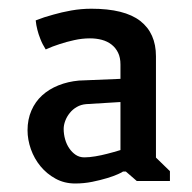

<svg xmlns="http://www.w3.org/2000/svg" viewBox="-20 -703 450 449"><path d="M155.8 -273.9Q130.4 -273.9 109.9 -285.2Q89.4 -296.4 74.7 -314.2Q60.1 -332 52.2 -354.2Q44.4 -376.5 44.4 -398.4Q44.4 -423.8 53.5 -444.6Q62.5 -465.3 78.6 -480Q94.7 -494.6 116.7 -503.4Q138.7 -512.2 164.6 -514.6L261.7 -518.6V-552.2Q261.7 -568.4 256.1 -579.8Q250.5 -591.3 240.7 -598.9Q231 -606.4 218 -609.9Q205.1 -613.3 190.4 -613.3Q171.9 -613.3 153.3 -609.1Q134.8 -605 120.1 -600.1Q103 -594.7 86.9 -587.4Q79.1 -599.6 74.5 -611.6Q69.8 -623.5 67.4 -633.3Q64.5 -644.5 63.5 -655.3Q83 -663.1 105 -668.9Q123.5 -674.3 146.7 -678.5Q169.9 -682.6 193.8 -682.6Q271 -682.6 307.9 -654.1Q344.7 -625.5 344.7 -571.3V-334.5L377.4 -302.7V-279.8H299.8L274.4 -301.8H267.6Q266.1 -300.3 255.9 -295.7Q245.6 -291 230.2 -286.4Q214.8 -281.7 195.6 -277.8Q176.3 -273.9 155.8 -273.9ZM177.2 -335Q188.5 -335 202.9 -337.4Q217.3 -339.8 230.5 -343.3Q246.1 -347.2 261.7 -352.1V-464.4L181.6 -459.5Q169.4 -458.5 159.7 -452.9Q149.9 -447.3 143.1 -438.7Q136.2 -430.2 132.6 -420.4Q128.9 -410.6 128.9 -401.4Q128.9 -389.2 132.3 -377.2Q135.7 -365.2 142.1 -356Q148.4 -346.7 157.2 -340.8Q166 -335 177.2 -335Z"/></svg>

Font: Basic
Style: Regular
Weight: 400
Designer: Magnus Gaarde
Foundry: Magnus Gaarde
Version: Version 1.003; ttfautohint (v1.1) -l 6 -r 16 -G 0 -x 16 -D l